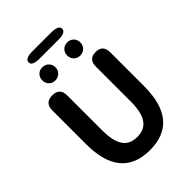

<svg xmlns="http://www.w3.org/2000/svg" viewBox="-297 -1193 1343 1343"><g transform="rotate(-45 374.0 -521.5)"><path d="M87 -333V-666Q87 -741 161 -741Q235 -741 235 -666V-320Q235 -209 273 -159Q307 -114 376 -114Q445 -114 480 -159Q519 -210 519 -320V-666Q519 -741 590 -741Q661 -741 661 -666V-333Q661 14 374 14Q87 14 87 -333ZM250 -799Q222 -799 204 -817.5Q186 -836 186 -864Q186 -892 204 -910.5Q222 -929 250 -929Q278 -929 297 -910.5Q316 -892 316 -864Q316 -836 297 -817.5Q278 -799 250 -799ZM497 -799Q469 -799 450.5 -817.5Q432 -836 432 -864Q432 -892 450.5 -910.5Q469 -929 497 -929Q525 -929 543.5 -910.5Q562 -892 562 -864Q562 -836 543.5 -817.5Q525 -799 497 -799ZM282 -985Q207 -985 207 -1021Q207 -1057 282 -1057H465Q540 -1057 540 -1021Q540 -985 465 -985Z"/></g></svg>

Font: Resource Han Rounded JP
Style: Bold
Weight: 700
Designer: Cyano Hao (round all glyphs); Ryoko NISHIZUKA 西塚涼子 (kana, bopomofo & ideographs); Paul D. Hunt (Latin, Greek & Cyrillic)
Foundry: Cyano Hao
Version: 0.990